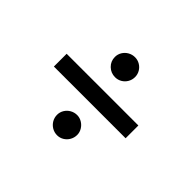

<svg xmlns="http://www.w3.org/2000/svg" viewBox="-107 -697 841 841"><g transform="rotate(45 313.5 -276.5)"><path d="M536.1 -237.3H91.8V-316.4H536.1ZM251 -97.7Q251 -114.3 259.5 -128.4Q268.1 -142.6 282.7 -150.9Q297.4 -159.2 314.5 -159.2Q330.6 -159.2 344.7 -150.6Q358.9 -142.1 367.4 -127.9Q376 -113.8 376 -97.7Q376 -80.6 367.7 -65.9Q359.4 -51.3 345.2 -42.7Q331.1 -34.2 314.5 -34.2Q297.4 -34.2 282.7 -42.7Q268.1 -51.3 259.5 -65.9Q251 -80.6 251 -97.7ZM251 -456.1Q251 -472.7 259.5 -486.8Q268.1 -501 282.7 -509.3Q297.4 -517.6 314.5 -517.6Q331.1 -517.6 345.2 -509.3Q359.4 -501 367.7 -486.8Q376 -472.7 376 -456.1Q376 -439 367.7 -424.6Q359.4 -410.2 345.2 -401.9Q331.1 -393.6 314.5 -393.6Q288.1 -393.6 269.5 -411.6Q251 -429.7 251 -456.1Z"/></g></svg>

Font: Pretendard JP
Style: Regular
Weight: 400
Designer: Base glyphs from Inter by Rasmus Andersson; Hangeul glyphs from Noto Sans CJK(Source Han Sans) by Jang Soo-young and Kan
Foundry: Kil Hyung-jin
Version: Version 1.309